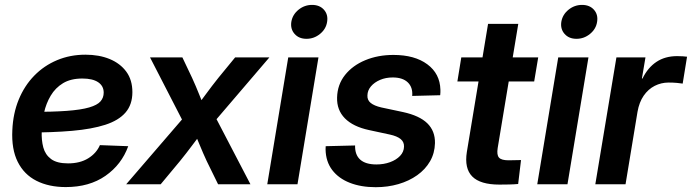

<svg xmlns="http://www.w3.org/2000/svg" viewBox="-20 -759 2851 791"><path d="M251 11.7Q181.2 11.7 130.1 -14.2Q79.1 -40 53 -92.3Q26.9 -144.5 30.8 -222.7Q33.7 -291.5 57.1 -348.6Q80.6 -405.8 121.1 -447.3Q161.6 -488.8 215.3 -511.2Q269 -533.7 332 -533.7Q388.2 -533.7 431.6 -515.9Q475.1 -498 500.2 -463.9Q525.4 -429.7 525.4 -379.4Q525.4 -328.1 497.1 -295.4Q468.8 -262.7 413.6 -244.9Q358.4 -227.1 277.1 -220Q195.8 -212.9 89.4 -212.9L103.5 -297.9Q195.3 -297.9 254.6 -302.2Q314 -306.6 347.4 -316.4Q380.9 -326.2 394 -341.3Q407.2 -356.4 407.2 -377.4Q407.2 -404.8 384.5 -420.2Q361.8 -435.5 319.3 -435.5Q271.5 -435.5 239.7 -416.3Q208 -397 189 -365Q169.9 -333 161.4 -294.7Q152.8 -256.3 151.9 -218.3Q150.4 -181.6 158.4 -151.6Q166.5 -121.6 190.4 -103.8Q214.4 -85.9 260.3 -85.9Q309.6 -85.9 343.3 -106.7Q377 -127.4 391.6 -161.1L508.3 -156.7Q481 -81.1 414.6 -34.7Q348.1 11.7 251 11.7Z M500 0 761.2 -303.2 747.6 -231.9 598.1 -522.5H731.4L771.5 -438Q787.1 -403.8 800 -371.3Q813 -338.9 826.2 -306.6H780.3Q804.7 -338.9 828.4 -371.3Q852.1 -403.8 879.4 -438L948.7 -522.5H1089.8L840.8 -231.4L854 -302.7L1011.7 0H878.4L831.5 -95.7Q815.9 -129.4 803.2 -160.6Q790.5 -191.9 776.4 -223.1H819.3Q795.4 -191.9 772.2 -160.6Q749 -129.4 721.7 -95.7L642.1 0Z M1081.1 0 1167.5 -522.5H1292L1205.6 0ZM1242.7 -599.1Q1211.4 -599.1 1193.6 -619.4Q1175.8 -639.6 1180.2 -668.9Q1185.1 -698.7 1209.7 -718.8Q1234.4 -738.8 1265.6 -738.8Q1296.9 -738.8 1314.7 -718.8Q1332.5 -698.7 1327.6 -668.9Q1323.2 -639.6 1298.6 -619.4Q1273.9 -599.1 1242.7 -599.1Z M1527.8 12.2Q1467.3 12.2 1421.1 -5.9Q1375 -23.9 1348.6 -58.6Q1322.3 -93.3 1321.3 -143.1Q1321.3 -146.5 1321.5 -149.9Q1321.8 -153.3 1321.8 -156.7L1442.9 -159.7Q1441.9 -121.1 1464.1 -101.3Q1486.3 -81.5 1530.8 -81.5Q1561 -81.5 1586.7 -90.8Q1612.3 -100.1 1628.2 -116.7Q1644 -133.3 1644.5 -155.3Q1645 -174.3 1630.4 -186.3Q1615.7 -198.2 1586.4 -204.6L1500.5 -223.1Q1434.6 -237.3 1400.9 -271.5Q1367.2 -305.7 1368.7 -357.4Q1370.1 -410.6 1401.4 -450Q1432.6 -489.3 1484.9 -511Q1537.1 -532.7 1600.6 -532.7Q1688.5 -532.7 1740.5 -494.1Q1792.5 -455.6 1794.4 -389.6Q1794.4 -384.3 1794.4 -378.7Q1794.4 -373 1793.5 -366.7L1678.2 -363.8Q1681.2 -399.4 1659.9 -419.7Q1638.7 -439.9 1598.1 -439.9Q1569.3 -439.9 1545.9 -429.9Q1522.5 -419.9 1508.3 -403.3Q1494.1 -386.7 1493.7 -365.7Q1492.7 -346.7 1507.1 -335Q1521.5 -323.2 1550.8 -316.4L1640.1 -297.4Q1708 -282.7 1740.5 -251Q1772.9 -219.2 1772 -169.4Q1771 -127.9 1751.7 -94.5Q1732.4 -61 1698.7 -37.1Q1665 -13.2 1621.3 -0.5Q1577.6 12.2 1527.8 12.2Z M2197.3 -522.5 2180.7 -423.3H1864.3L1880.4 -522.5ZM1990.7 -660.6H2115.2L2030.3 -148.9Q2025.9 -121.1 2035.6 -109.9Q2045.4 -98.6 2075.2 -98.6Q2085.9 -98.6 2101.3 -99.1Q2116.7 -99.6 2126.5 -99.6L2114.7 -1Q2099.6 0.5 2078.6 1Q2057.6 1.5 2037.6 1.5Q1958.5 1.5 1925.5 -32Q1892.6 -65.4 1903.3 -132.8Z M2193.4 0 2279.8 -522.5H2404.3L2317.9 0ZM2355 -599.1Q2323.7 -599.1 2305.9 -619.4Q2288.1 -639.6 2292.5 -668.9Q2297.4 -698.7 2322 -718.8Q2346.7 -738.8 2377.9 -738.8Q2409.2 -738.8 2427 -718.8Q2444.8 -698.7 2439.9 -668.9Q2435.5 -639.6 2410.9 -619.4Q2386.2 -599.1 2355 -599.1Z M2432.6 0 2519.5 -522.5H2639.2L2624.5 -435.5H2627Q2648.9 -480.5 2684.6 -504.2Q2720.2 -527.8 2769.5 -527.8Q2781.7 -527.8 2792.5 -527.1Q2803.2 -526.4 2810.5 -525.4L2792.5 -414.6Q2785.2 -416 2768.8 -417.5Q2752.4 -418.9 2734.4 -418.9Q2704.1 -418.9 2677.2 -405.3Q2650.4 -391.6 2631.8 -364.7Q2613.3 -337.9 2606.4 -298.3L2557.1 0Z"/></svg>

Font: Inter 28pt SemiBold
Style: Italic
Weight: 600
Italic angle: -9.3988°
Designer: Rasmus Andersson
Foundry: rsms
Version: Version 4.001;git-66647c0bb